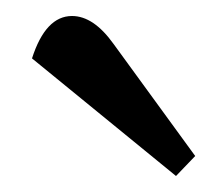

<svg xmlns="http://www.w3.org/2000/svg" viewBox="-20 -755 264 240"><path d="M200 -535 20 -682Q37 -735 70 -735Q97 -735 122 -700L224 -560Z"/></svg>

Font: Imprima
Style: Regular
Weight: 400
Designer: Eduardo Tunni
Foundry: Eduardo Tunni
Version: Version 1.002; ttfautohint (v1.8.4.7-5d5b);gftools[0.9.23]